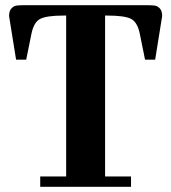

<svg xmlns="http://www.w3.org/2000/svg" viewBox="-20 -720 660 740"><path d="M395 -660H385V-40H485V0H135V-40H235V-660H225Q159 -660 134.5 -647Q110 -634 101 -589L81 -490H42L15 -658Q15 -678 24 -687.5Q33 -697 43.5 -698.5Q54 -700 76 -700H544Q566 -700 576.5 -698.5Q587 -697 596 -687.5Q605 -678 605 -658L578 -490H539L519 -589Q510 -634 485.5 -647Q461 -660 395 -660Z"/></svg>

Font: Croissant One
Style: Regular
Weight: 400
Designer: Eduardo Rodriguez Tunni
Foundry: Eduardo Rodriguez Tunni
Version: Version 1.001